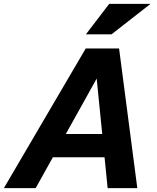

<svg xmlns="http://www.w3.org/2000/svg" viewBox="-55 -970 811 990"><path d="M-35 0 387 -720H530L129 0ZM500 0 428 -720H559L653 0ZM165 -279H569L541 -159H137ZM520 -793H388L508 -950H721Z"/></svg>

Font: Instrument Sans
Style: Bold Italic
Weight: 700
Italic angle: -13°
Designer: Rodrigo Fuenzalida
Foundry: fragTYPE
Version: Version 1.000;gftools[0.9.28]